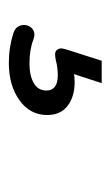

<svg xmlns="http://www.w3.org/2000/svg" viewBox="73 -134 252 439"><g transform="rotate(90 199.5 86.0)"><path d="M123.4 192.3Q105.5 192.3 88 189.6Q70.5 186.8 55.1 181.8Q42.8 177.8 38.9 168.6Q35 159.5 37.7 150.2Q40.5 140.8 48.8 136.2Q57.2 131.5 69.5 136Q81 140.5 94.8 142.8Q108.6 145.1 124.8 145.1Q152.8 145.1 169.6 135.2Q186.5 125.4 186.5 106.2Q186.5 94.1 178 87.2Q169.5 80.4 152 80.4Q144.5 80.4 135.1 81.4Q125.8 82.5 116.7 85Q109.2 86.5 103.5 86.5Q97.8 86.5 94.3 83.1Q90.8 79.1 90.3 74.7Q89.8 70.2 92.3 61.7L118.4 -20H169.6L145 55.5L120.9 49.2Q133.5 45.8 145.2 43.8Q156.9 41.8 166.9 41.8Q200.6 41.8 221.6 58Q242.5 74.2 242.5 104.6Q242.5 143.9 208.6 168.1Q174.7 192.3 123.4 192.3Z"/></g></svg>

Font: Nunito Variable Extra Light
Style: Italic
Weight: 200
Italic angle: -9°
Designer: Vernon Adams
Foundry: Vernon Adams
Version: Version 3.602